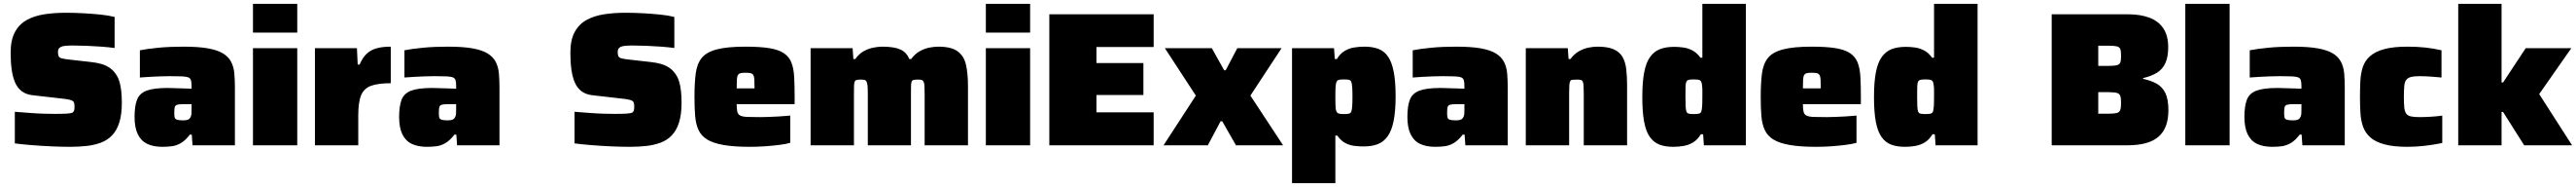

<svg xmlns="http://www.w3.org/2000/svg" viewBox="-20 -763 13553 982"><path d="M349 8Q302 8 248.5 5.5Q195 3 145 -1Q95 -5 58 -10V-176Q98 -173 136.5 -170Q175 -167 209.5 -166Q244 -165 268 -165Q312 -165 333 -166.5Q354 -168 362 -172Q367 -176 369 -180.5Q371 -185 371.5 -191.5Q372 -198 372 -206Q372 -219 368.5 -226Q365 -233 355.5 -236.5Q346 -240 326 -243Q306 -246 274 -249L151 -263Q117 -267 94.5 -284Q72 -301 59.5 -329.5Q47 -358 41.5 -397.5Q36 -437 36 -486Q36 -553 58.5 -594.5Q81 -636 121 -658Q161 -680 213.5 -688Q266 -696 326 -696Q369 -696 416.5 -693.5Q464 -691 508 -686.5Q552 -682 583 -674V-511Q553 -515 514 -518Q475 -521 435.5 -522.5Q396 -524 363 -524Q340 -524 324.5 -522.5Q309 -521 301 -517Q292 -513 288.5 -506.5Q285 -500 285 -490Q285 -476 288.5 -468Q292 -460 305 -456.5Q318 -453 346 -450L461 -437Q489 -434 513.5 -427Q538 -420 559 -405.5Q580 -391 597 -362Q604 -350 609.5 -330.5Q615 -311 618 -284.5Q621 -258 621 -223Q621 -161 607.5 -119Q594 -77 569 -51.5Q544 -26 510 -13.5Q476 -1 435.5 3.5Q395 8 349 8Z M834 8Q787 8 754.5 -7.5Q722 -23 705 -58Q688 -93 688 -149Q688 -206 701 -239.5Q714 -273 751.5 -287Q789 -301 861 -301Q869 -301 884 -300.5Q899 -300 917.5 -299.5Q936 -299 954.5 -298.5Q973 -298 988 -297V-313Q988 -332 984.5 -342.5Q981 -353 970 -357Q959 -361 936 -362Q913 -363 875 -363Q851 -363 823.5 -362Q796 -361 768.5 -359.5Q741 -358 716 -356V-499Q757 -507 815 -512.5Q873 -518 945 -518Q1024 -518 1074.5 -509Q1125 -500 1154 -482Q1183 -464 1196.5 -437.5Q1210 -411 1213 -377Q1216 -343 1216 -301V0H993L989 -56H979Q955 -25 931.5 -11.5Q908 2 884 5Q860 8 834 8ZM943 -131Q955 -131 963.5 -133Q972 -135 976.5 -139.5Q981 -144 984 -151Q987 -158 987.5 -167.5Q988 -177 988 -189V-216H945Q923 -216 912.5 -213Q902 -210 899.5 -200.5Q897 -191 897 -169Q897 -155 899 -146.5Q901 -138 911 -134.5Q921 -131 943 -131Z M1311 -592V-743H1544V-592ZM1311 0V-510H1544V0Z M1637 0V-510H1858L1862 -424H1872Q1888 -461 1909.5 -481Q1931 -501 1962 -509.5Q1993 -518 2036 -518V-326Q1972 -326 1934 -313Q1896 -300 1880.5 -264Q1865 -228 1865 -157V0Z M2226 8Q2179 8 2146.5 -7.5Q2114 -23 2097 -58Q2080 -93 2080 -149Q2080 -206 2093 -239.5Q2106 -273 2143.5 -287Q2181 -301 2253 -301Q2261 -301 2276 -300.5Q2291 -300 2309.5 -299.5Q2328 -299 2346.5 -298.5Q2365 -298 2380 -297V-313Q2380 -332 2376.5 -342.5Q2373 -353 2362 -357Q2351 -361 2328 -362Q2305 -363 2267 -363Q2243 -363 2215.5 -362Q2188 -361 2160.5 -359.5Q2133 -358 2108 -356V-499Q2149 -507 2207 -512.5Q2265 -518 2337 -518Q2416 -518 2466.5 -509Q2517 -500 2546 -482Q2575 -464 2588.5 -437.5Q2602 -411 2605 -377Q2608 -343 2608 -301V0H2385L2381 -56H2371Q2347 -25 2323.5 -11.5Q2300 2 2276 5Q2252 8 2226 8ZM2335 -131Q2347 -131 2355.5 -133Q2364 -135 2368.5 -139.5Q2373 -144 2376 -151Q2379 -158 2379.5 -167.5Q2380 -177 2380 -189V-216H2337Q2315 -216 2304.5 -213Q2294 -210 2291.5 -200.5Q2289 -191 2289 -169Q2289 -155 2291 -146.5Q2293 -138 2303 -134.5Q2313 -131 2335 -131Z M3294 8Q3247 8 3193.5 5.5Q3140 3 3090 -1Q3040 -5 3003 -10V-176Q3043 -173 3081.5 -170Q3120 -167 3154.5 -166Q3189 -165 3213 -165Q3257 -165 3278 -166.5Q3299 -168 3307 -172Q3312 -176 3314 -180.5Q3316 -185 3316.5 -191.5Q3317 -198 3317 -206Q3317 -219 3313.5 -226Q3310 -233 3300.5 -236.5Q3291 -240 3271 -243Q3251 -246 3219 -249L3096 -263Q3062 -267 3039.5 -284Q3017 -301 3004.5 -329.5Q2992 -358 2986.5 -397.5Q2981 -437 2981 -486Q2981 -553 3003.5 -594.5Q3026 -636 3066 -658Q3106 -680 3158.5 -688Q3211 -696 3271 -696Q3314 -696 3361.5 -693.5Q3409 -691 3453 -686.5Q3497 -682 3528 -674V-511Q3498 -515 3459 -518Q3420 -521 3380.5 -522.5Q3341 -524 3308 -524Q3285 -524 3269.5 -522.5Q3254 -521 3246 -517Q3237 -513 3233.5 -506.5Q3230 -500 3230 -490Q3230 -476 3233.5 -468Q3237 -460 3250 -456.5Q3263 -453 3291 -450L3406 -437Q3434 -434 3458.5 -427Q3483 -420 3504 -405.5Q3525 -391 3542 -362Q3549 -350 3554.5 -330.5Q3560 -311 3563 -284.5Q3566 -258 3566 -223Q3566 -161 3552.5 -119Q3539 -77 3514 -51.5Q3489 -26 3455 -13.5Q3421 -1 3380.5 3.5Q3340 8 3294 8Z M3927 8Q3842 8 3787.5 -1.5Q3733 -11 3701.5 -30Q3670 -49 3655.5 -80Q3641 -111 3637.5 -154Q3634 -197 3634 -254Q3634 -326 3640.5 -376.5Q3647 -427 3671.5 -458Q3696 -489 3751 -503.5Q3806 -518 3901 -518Q3980 -518 4028.5 -510Q4077 -502 4104.5 -483.5Q4132 -465 4144 -434.5Q4156 -404 4158.5 -359.5Q4161 -315 4161 -254V-216H3856Q3856 -190 3859.5 -176Q3863 -162 3875 -156Q3887 -150 3912 -149Q3937 -148 3981 -148Q3999 -148 4024.5 -149Q4050 -150 4079 -151.5Q4108 -153 4138 -156V-13Q4118 -7 4083.5 -2.5Q4049 2 4008 5Q3967 8 3927 8ZM3950 -281V-299Q3950 -329 3949 -345.5Q3948 -362 3943 -369.5Q3938 -377 3928.5 -379Q3919 -381 3902 -381Q3887 -381 3877.5 -379Q3868 -377 3863 -369.5Q3858 -362 3857 -345.5Q3856 -329 3856 -299H3968Z M4245 0V-510H4466L4470 -453H4480Q4500 -481 4525 -494.5Q4550 -508 4576 -513Q4602 -518 4622 -518Q4683 -518 4716.5 -503.5Q4750 -489 4764 -453H4774Q4794 -480 4819 -494Q4844 -508 4870 -513Q4896 -518 4917 -518Q4985 -518 5018.5 -493.5Q5052 -469 5062.5 -423Q5073 -377 5073 -312V0H4845V-268Q4845 -297 4844 -312.5Q4843 -328 4839 -335Q4835 -342 4828.5 -343.5Q4822 -345 4810 -345Q4796 -345 4788 -343.5Q4780 -342 4777 -335.5Q4774 -329 4773.5 -314.5Q4773 -300 4773 -273V0H4546V-268Q4546 -297 4544.5 -312.5Q4543 -328 4539 -335Q4535 -342 4528.5 -343.5Q4522 -345 4510 -345Q4497 -345 4489 -343.5Q4481 -342 4477.5 -335.5Q4474 -329 4473.5 -314.5Q4473 -300 4473 -273V0Z M5167 -592V-743H5400V-592ZM5167 0V-510H5400V0Z M5501 0V-688H6050V-516H5749V-432H5996V-264H5749V-173H6050V0Z M6102 0 6272 -261 6109 -510H6356L6421 -394H6429L6490 -510H6723L6559 -261L6731 0H6483L6411 -126H6402L6335 0Z M6778 199V-510H6999L7003 -453H7014Q7031 -481 7054 -495Q7077 -509 7104 -513.5Q7131 -518 7159 -518Q7201 -518 7232 -506.5Q7263 -495 7283 -466Q7303 -437 7313 -386.5Q7323 -336 7323 -258Q7323 -179 7312.5 -127.5Q7302 -76 7281 -47Q7260 -18 7229 -6Q7198 6 7155 6Q7130 6 7105.5 3Q7081 0 7058 -12Q7035 -24 7016 -51H7006V199ZM7050 -164Q7067 -164 7076.5 -166Q7086 -168 7089.5 -176.5Q7093 -185 7094.5 -203.5Q7096 -222 7096 -255Q7096 -288 7094.5 -307Q7093 -326 7089.5 -334Q7086 -342 7076.5 -344Q7067 -346 7050 -346Q7030 -346 7021 -342.5Q7012 -339 7009 -322Q7007 -310 7006.5 -294.5Q7006 -279 7006 -255Q7006 -231 7006.5 -214.5Q7007 -198 7008 -190Q7012 -171 7021.5 -167.5Q7031 -164 7050 -164Z M7531 8Q7484 8 7451.5 -7.5Q7419 -23 7402 -58Q7385 -93 7385 -149Q7385 -206 7398 -239.5Q7411 -273 7448.5 -287Q7486 -301 7558 -301Q7566 -301 7581 -300.5Q7596 -300 7614.5 -299.5Q7633 -299 7651.5 -298.5Q7670 -298 7685 -297V-313Q7685 -332 7681.5 -342.5Q7678 -353 7667 -357Q7656 -361 7633 -362Q7610 -363 7572 -363Q7548 -363 7520.5 -362Q7493 -361 7465.5 -359.5Q7438 -358 7413 -356V-499Q7454 -507 7512 -512.5Q7570 -518 7642 -518Q7721 -518 7771.5 -509Q7822 -500 7851 -482Q7880 -464 7893.5 -437.5Q7907 -411 7910 -377Q7913 -343 7913 -301V0H7690L7686 -56H7676Q7652 -25 7628.5 -11.5Q7605 2 7581 5Q7557 8 7531 8ZM7640 -131Q7652 -131 7660.5 -133Q7669 -135 7673.5 -139.5Q7678 -144 7681 -151Q7684 -158 7684.5 -167.5Q7685 -177 7685 -189V-216H7642Q7620 -216 7609.5 -213Q7599 -210 7596.5 -200.5Q7594 -191 7594 -169Q7594 -155 7596 -146.5Q7598 -138 7608 -134.5Q7618 -131 7640 -131Z M8008 0V-510H8229L8233 -453H8243Q8263 -480 8288 -494Q8313 -508 8338.5 -513Q8364 -518 8385 -518Q8438 -518 8469.5 -504.5Q8501 -491 8516.5 -464.5Q8532 -438 8536.5 -400Q8541 -362 8541 -314V0H8313V-268Q8313 -297 8312 -312.5Q8311 -328 8307.5 -335Q8304 -342 8296.5 -343.5Q8289 -345 8276 -345Q8262 -345 8253.5 -344Q8245 -343 8241.5 -336.5Q8238 -330 8237 -315Q8236 -300 8236 -273V0Z M8784 8Q8742 8 8711.5 -3.5Q8681 -15 8660.5 -44Q8640 -73 8630.5 -124Q8621 -175 8621 -253Q8621 -332 8631 -383.5Q8641 -435 8662 -464Q8683 -493 8714 -505Q8745 -517 8789 -517Q8813 -517 8837.5 -513.5Q8862 -510 8885 -498Q8908 -486 8927 -460H8937V-743H9166V0H8945L8941 -58H8929Q8912 -30 8889.5 -16Q8867 -2 8840 3Q8813 8 8784 8ZM8893 -164Q8915 -164 8923.5 -168Q8932 -172 8934 -189Q8936 -203 8936.5 -218.5Q8937 -234 8937 -255Q8937 -275 8937 -290Q8937 -305 8935 -317Q8933 -337 8924 -341.5Q8915 -346 8893 -346Q8876 -346 8866.5 -344Q8857 -342 8853 -334Q8849 -326 8848.5 -307Q8848 -288 8848 -255Q8848 -222 8849 -203.5Q8850 -185 8853.5 -176.5Q8857 -168 8866.5 -166Q8876 -164 8893 -164Z M9537 8Q9452 8 9397.5 -1.5Q9343 -11 9311.5 -30Q9280 -49 9265.5 -80Q9251 -111 9247.5 -154Q9244 -197 9244 -254Q9244 -326 9250.5 -376.5Q9257 -427 9281.5 -458Q9306 -489 9361 -503.5Q9416 -518 9511 -518Q9590 -518 9638.5 -510Q9687 -502 9714.5 -483.5Q9742 -465 9754 -434.5Q9766 -404 9768.5 -359.5Q9771 -315 9771 -254V-216H9466Q9466 -190 9469.5 -176Q9473 -162 9485 -156Q9497 -150 9522 -149Q9547 -148 9591 -148Q9609 -148 9634.5 -149Q9660 -150 9689 -151.5Q9718 -153 9748 -156V-13Q9728 -7 9693.5 -2.5Q9659 2 9618 5Q9577 8 9537 8ZM9560 -281V-299Q9560 -329 9559 -345.5Q9558 -362 9553 -369.5Q9548 -377 9538.5 -379Q9529 -381 9512 -381Q9497 -381 9487.5 -379Q9478 -377 9473 -369.5Q9468 -362 9467 -345.5Q9466 -329 9466 -299H9578Z M10003 8Q9961 8 9930.5 -3.5Q9900 -15 9879.5 -44Q9859 -73 9849.5 -124Q9840 -175 9840 -253Q9840 -332 9850 -383.5Q9860 -435 9881 -464Q9902 -493 9933 -505Q9964 -517 10008 -517Q10032 -517 10056.5 -513.5Q10081 -510 10104 -498Q10127 -486 10146 -460H10156V-743H10385V0H10164L10160 -58H10148Q10131 -30 10108.5 -16Q10086 -2 10059 3Q10032 8 10003 8ZM10112 -164Q10134 -164 10142.5 -168Q10151 -172 10153 -189Q10155 -203 10155.5 -218.5Q10156 -234 10156 -255Q10156 -275 10156 -290Q10156 -305 10154 -317Q10152 -337 10143 -341.5Q10134 -346 10112 -346Q10095 -346 10085.5 -344Q10076 -342 10072 -334Q10068 -326 10067.5 -307Q10067 -288 10067 -255Q10067 -222 10068 -203.5Q10069 -185 10072.5 -176.5Q10076 -168 10085.5 -166Q10095 -164 10112 -164Z M10775 0V-688H11176Q11242 -688 11289.5 -670Q11337 -652 11362.5 -614Q11388 -576 11388 -515Q11388 -465 11373.5 -432.5Q11359 -400 11329.5 -381.5Q11300 -363 11256 -353V-349Q11298 -340 11327.5 -323.5Q11357 -307 11373 -274.5Q11389 -242 11389 -184Q11389 -138 11376.5 -103.5Q11364 -69 11338 -46Q11312 -23 11271 -11.5Q11230 0 11173 0ZM11020 -166H11074Q11103 -166 11117 -169.5Q11131 -173 11135.5 -185Q11140 -197 11140 -221Q11140 -247 11136 -259Q11132 -271 11118 -275Q11104 -279 11074 -279H11020ZM11020 -417H11074Q11104 -417 11118 -420.5Q11132 -424 11136 -435Q11140 -446 11140 -469Q11140 -494 11136 -505Q11132 -516 11118 -519.5Q11104 -523 11074 -523H11020Z M11478 0V-743H11711V0Z M11935 8Q11888 8 11855.5 -7.5Q11823 -23 11806 -58Q11789 -93 11789 -149Q11789 -206 11802 -239.5Q11815 -273 11852.5 -287Q11890 -301 11962 -301Q11970 -301 11985 -300.5Q12000 -300 12018.5 -299.5Q12037 -299 12055.5 -298.5Q12074 -298 12089 -297V-313Q12089 -332 12085.5 -342.5Q12082 -353 12071 -357Q12060 -361 12037 -362Q12014 -363 11976 -363Q11952 -363 11924.5 -362Q11897 -361 11869.5 -359.5Q11842 -358 11817 -356V-499Q11858 -507 11916 -512.5Q11974 -518 12046 -518Q12125 -518 12175.5 -509Q12226 -500 12255 -482Q12284 -464 12297.5 -437.5Q12311 -411 12314 -377Q12317 -343 12317 -301V0H12094L12090 -56H12080Q12056 -25 12032.5 -11.5Q12009 2 11985 5Q11961 8 11935 8ZM12044 -131Q12056 -131 12064.5 -133Q12073 -135 12077.5 -139.5Q12082 -144 12085 -151Q12088 -158 12088.5 -167.5Q12089 -177 12089 -189V-216H12046Q12024 -216 12013.5 -213Q12003 -210 12000.5 -200.5Q11998 -191 11998 -169Q11998 -155 12000 -146.5Q12002 -138 12012 -134.5Q12022 -131 12044 -131Z M12647 8Q12573 8 12525.5 -5Q12478 -18 12451.5 -41.5Q12425 -65 12413.5 -97Q12402 -129 12399.5 -169Q12397 -209 12397 -254Q12397 -298 12399 -338Q12401 -378 12412 -411Q12423 -444 12450 -468Q12477 -492 12524.5 -505Q12572 -518 12647 -518Q12695 -518 12739 -513.5Q12783 -509 12826 -499V-356Q12807 -358 12773.5 -360.5Q12740 -363 12710 -363Q12681 -363 12664.5 -358.5Q12648 -354 12640 -343Q12632 -332 12630 -310.5Q12628 -289 12628 -255Q12628 -221 12630 -200Q12632 -179 12639.5 -167.5Q12647 -156 12663.5 -152Q12680 -148 12710 -148Q12736 -148 12770 -150Q12804 -152 12830 -156V-12Q12786 -3 12739 2.5Q12692 8 12647 8Z M12914 0V-743H13142V-330H13150L13269 -510H13509L13340 -269L13513 0H13261L13150 -175H13142V0Z"/></svg>

Font: Saira SemiExpanded Black
Style: Regular
Weight: 900
Width: 6
Designer: Hector Gatti with collaboration of the Omnibus-Type team
Foundry: Omnibus-Type
Version: Version 1.101